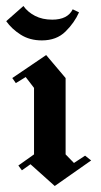

<svg xmlns="http://www.w3.org/2000/svg" viewBox="-28 -609 332 633"><path d="M110 -475.8Q70 -475.8 40.4 -494.6Q10.8 -513.3 -7.5 -539.2L49.2 -589.2Q63.3 -569.2 87.5 -556.7Q111.7 -544.2 144.2 -544.2Q195 -544.2 211.7 -578.3L232.5 -568.3Q217.5 -534.2 187.9 -505Q158.3 -475.8 110 -475.8ZM152.5 4.2 72.5 -67.5 44.2 -47.5 32.5 -63.3 84.2 -100V-319.2L56.7 -355L24.2 -335L12.5 -351.7L124.2 -427.5L188.3 -351.7V-100L215.8 -71.7L252.5 -95.8L272.5 -80Z"/></svg>

Font: Manufacturing Consent
Style: Regular
Weight: 400
Version: Version 3.000; ttfautohint (v1.8.4.7-5d5b)